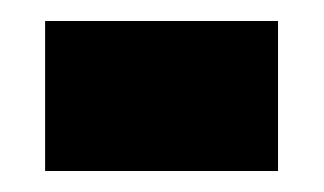

<svg xmlns="http://www.w3.org/2000/svg" viewBox="-20 -612 309 183"><path d="M23 -449V-592H245V-449Z"/></svg>

Font: Noto Serif Hebrew Condensed
Style: Bold
Weight: 700
Width: 3
Designer: Monotype Design Team
Foundry: Monotype Imaging Inc.
Version: Version 2.004; ttfautohint (v1.8.4.7-5d5b)